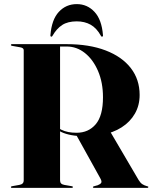

<svg xmlns="http://www.w3.org/2000/svg" viewBox="-20 -915 742 935"><path d="M660 -452.5Q660 -402 637 -361.8Q614 -321.5 572.2 -294.8Q530.5 -268 472 -257.5Q461 -256 449.2 -254.5Q437.5 -253 425.2 -252.2Q413 -251.5 400 -251.5Q357.5 -251.5 328.8 -256.8Q300 -262 279.2 -271.8Q258.5 -281.5 240.5 -295.5L246 -304.5Q262 -291.5 278.2 -283.5Q294.5 -275.5 312.8 -272Q331 -268.5 353 -268.5Q411 -268.5 446.2 -310Q481.5 -351.5 481.5 -441.5Q481.5 -513 457.5 -569Q433.5 -625 393.5 -656.8Q353.5 -688.5 305 -688.5H272.5V-37.5Q272.5 -27 277.5 -21.8Q282.5 -16.5 293.5 -14.5L328 -8.5Q332 -8 333.5 -7Q335 -6 335 -4Q335 0 329 0H38.5Q35.5 0 34.2 -1.2Q33 -2.5 33 -4Q33 -7.5 40 -8.5L74 -14.5Q85 -16.5 90.2 -21.8Q95.5 -27 95.5 -37.5V-671Q95.5 -677 90.2 -680.5Q85 -684 74 -685.5L40 -691.5Q33 -692.5 33 -696Q33 -697.5 34.2 -698.8Q35.5 -700 38.5 -700H304.5Q414.5 -700 494.2 -669.5Q574 -639 617 -583.5Q660 -528 660 -452.5ZM349 -262 513 -280.5 655 -38.5Q663.5 -24.5 673 -18.2Q682.5 -12 695 -8.5Q699 -7.5 700.8 -6.8Q702.5 -6 702.5 -4Q702.5 -2.5 701 -1.2Q699.5 0 696.5 0H438Q432.5 0 432.5 -4Q432.5 -6 434.2 -6.5Q436 -7 439.5 -8.5L456 -13Q469 -18 473 -25Q477 -32 467.5 -48.5ZM354 -811Q310 -811 282.8 -793.2Q255.5 -775.5 235.5 -740.5Q234.5 -738 233 -737.2Q231.5 -736.5 230 -736.5Q228 -736.5 226.5 -738.2Q225 -740 225.5 -743.5Q231.5 -819.5 266.5 -857.2Q301.5 -895 354 -895Q405 -895 440.2 -857.2Q475.5 -819.5 481.5 -743.5Q482 -740 480.5 -738.2Q479 -736.5 476.5 -736.5Q475 -736.5 473.8 -737.2Q472.5 -738 471.5 -740.5Q450.5 -778.5 421.2 -794.8Q392 -811 354 -811Z"/></svg>

Font: Fraunces 120pt
Style: Bold
Weight: 700
Version: Version 1.000;[b76b70a41]